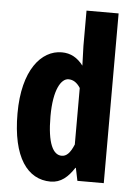

<svg xmlns="http://www.w3.org/2000/svg" viewBox="-55 -814 610 870"><g transform="rotate(5 250.0 -379.0)"><path d="M208 14C255 14 287 -15 315 -58H317L329 0H449V-772H303V-611L306 -522C280 -556 249 -574 208 -574C115 -574 32 -478 32 -281C32 -81 103 14 208 14ZM248 -107C209 -107 182 -157 182 -281C182 -403 216 -455 249 -455C269 -455 287 -445 303 -420V-163C286 -122 269 -107 248 -107Z"/></g></svg>

Font: Noto Sans Mono CJK HK
Style: Bold
Weight: 700
Designer: Ryoko NISHIZUKA 西塚涼子 (kana, bopomofo & ideographs); Paul D. Hunt (Latin, Greek & Cyrillic); Sandoll Communications 산돌커뮤니
Foundry: Adobe
Version: Version 2.004;hotconv 1.0.118;makeotfexe 2.5.65603